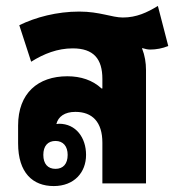

<svg xmlns="http://www.w3.org/2000/svg" viewBox="-20 -618 603 647"><path d="M161 9C230 9 270 -37 270 -96C270 -154 236 -201 179 -201C176 -201 173 -200 170 -200C176 -225 198 -241 234 -241C291 -241 325 -207 325 -137V0H472V-382C472 -407 468 -431 459 -454V-456C469 -453 478 -451 486 -451C506 -451 528 -455 547 -463L512 -598C476 -576 440 -559 394 -559C357 -559 316 -579 247 -579C172 -579 100 -560 45 -533L85 -410C128 -437 174 -455 225 -455C296 -455 325 -419 325 -352V-320H322C292 -348 252 -361 207 -361C108 -361 41 -304 41 -195V-135C41 -35 91 9 161 9ZM167 -49C141 -49 126 -66 126 -96C126 -126 141 -143 167 -143C193 -143 208 -125 208 -96C208 -66 193 -49 167 -49Z"/></svg>

Font: Noto Sans Thai Looped Condensed ExtraBold
Style: Regular
Weight: 800
Width: 3
Designer: Sasikarn Vongin, Ben Mitchell
Foundry: The Fontpad Ltd
Version: Version 1.001